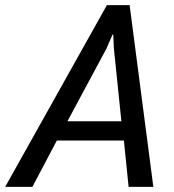

<svg xmlns="http://www.w3.org/2000/svg" viewBox="-69 -731 680 751"><path d="M415.5 -181.2H153.3L57.6 0H-48.8L349.1 -710.9H438L530.8 0H434.1ZM194.8 -256.8H405.8L376.5 -541L374 -595.7H371.1L347.7 -541.5Z"/></svg>

Font: Ufes Sans
Style: Italic
Weight: 400
Designer: Ricardo Esteves & Filipe Motta
Foundry: ProDesignUfes - Ricardo Esteves, Filipe Motta
Version: Version 2.0